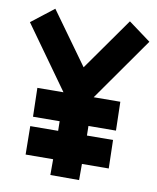

<svg xmlns="http://www.w3.org/2000/svg" viewBox="-98 -908 869 1066"><g transform="rotate(10 337.0 -374.5)"><path d="M105 -4 103 -164 260 -165 259 -219 109 -218 105 -380 252 -381 1 -732 127 -830 338 -537 547 -833 673 -740 422 -383 572 -384 576 -222 421 -221 422 -167 569 -168 573 -8 422 -7V84H260V-5Z"/></g></svg>

Font: Mochiy Pop One
Style: Regular
Weight: 400
Designer: FONTDASU
Foundry: FONTDASU / Google Inc. / Adobe
Version: Version 2.000